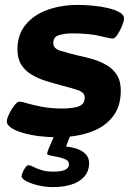

<svg xmlns="http://www.w3.org/2000/svg" viewBox="-20 -551 556 782"><path d="M212 8Q176 8 139.5 3.5Q103 -1 72.5 -10Q42 -19 24 -31.5Q6 -44 8 -60Q10 -73 19 -91Q28 -109 39.5 -123Q51 -137 59 -137Q68 -137 91.5 -130Q115 -123 151.5 -116Q188 -109 234 -109Q275 -109 300 -117.5Q325 -126 325 -154Q325 -175 295.5 -184.5Q266 -194 227 -204Q197 -212 166.5 -221.5Q136 -231 109.5 -246.5Q83 -262 67 -287Q51 -312 51 -350Q51 -410 84.5 -450.5Q118 -491 174 -511Q230 -531 296 -531Q324 -531 357.5 -528Q391 -525 420.5 -518Q450 -511 468.5 -500Q487 -489 485 -473Q484 -462 476 -443Q468 -424 458 -409Q448 -394 439 -394Q429 -394 386 -404.5Q343 -415 274 -415Q244 -415 220.5 -408Q197 -401 197 -375Q197 -353 227 -344Q257 -335 297 -325Q327 -319 357.5 -310Q388 -301 414 -286Q440 -271 456 -246Q472 -221 472 -182Q472 -116 438 -74Q404 -32 345.5 -12Q287 8 212 8ZM194 211Q167 211 138 204.5Q109 198 88.5 187.5Q68 177 68 167Q68 161 72.5 150.5Q77 140 83.5 131Q90 122 96 122Q104 122 116 128.5Q128 135 148 141.5Q168 148 199 148Q261 148 261 118Q261 105 247.5 98.5Q234 92 216.5 88.5Q199 85 185.5 82.5Q172 80 172 75Q172 70 178 55Q184 40 206 -10H270L249 46Q293 50 318 67.5Q343 85 343 113Q343 159 304 185Q265 211 194 211Z"/></svg>

Font: Asap Expanded Expanded Regular
Style: Bold Italic
Weight: 700
Width: 7
Italic angle: -6°
Designer: Pablo Cosgaya
Foundry: Omnibus-Type
Version: Version 3.001; ttfautohint (v1.8.4.7-5d5b)